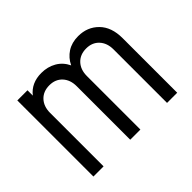

<svg xmlns="http://www.w3.org/2000/svg" viewBox="-117 -762 968 968"><g transform="rotate(-45 367.0 -277.5)"><path d="M71 0V-542.5H143.5V-504.5Q183 -555 254.5 -555Q299 -555 334.2 -534.8Q369.5 -514.5 388 -475.5Q405.5 -512.5 438.5 -533.8Q471.5 -555 517 -555Q582.5 -555 625.5 -511.5Q668.5 -468 668.5 -389V0H596V-381.5Q596 -427 570.2 -454.8Q544.5 -482.5 502 -482.5Q458 -482.5 432 -454.8Q406 -427 406 -381.5V0H333.5V-381.5Q333.5 -427 307.8 -454.8Q282 -482.5 239.5 -482.5Q195.5 -482.5 169.5 -454.8Q143.5 -427 143.5 -381.5V0Z"/></g></svg>

Font: Mohave
Style: Regular
Weight: 400
Designer: Gumpita Rahayu
Foundry: Tokotype
Version: Version 2.003; ttfautohint (v1.8.3)